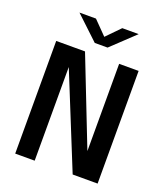

<svg xmlns="http://www.w3.org/2000/svg" viewBox="-160 -1012 971 1121"><g transform="rotate(20 325.0 -451.0)"><path d="M67.5 0V-700H246.5L458.5 -158V-700H579.5V0H424.5L188.5 -582V0ZM138.5 -902H241L323 -818.5L404.5 -902H506.5L362.5 -766H283Z"/></g></svg>

Font: Trispace Medium
Style: Regular
Weight: 500
Designer: Tyler Finck
Foundry: Etcetera Type Company
Version: Version 1.210; ttfautohint (v1.8.3)